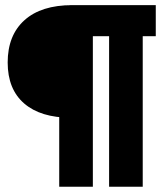

<svg xmlns="http://www.w3.org/2000/svg" viewBox="-20 -713 626 733"><path d="M249.8 -263.7Q135.3 -263.7 72.3 -318Q9.3 -372.4 9.3 -474.4Q9.3 -578.1 73.2 -635.7Q137.1 -693.4 255.9 -693.4ZM206.1 0V-627.9H334.5V0ZM396.5 0V-693.4H524.9V0ZM246.1 -574.7 247.6 -693.4H574.7V-574.7Z"/></svg>

Font: Cascadia Mono
Style: Regular
Weight: 400
Monospace: yes
Designer: Aaron Bell
Foundry: Saja Typeworks
Version: Version 2404.023